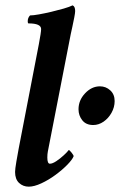

<svg xmlns="http://www.w3.org/2000/svg" viewBox="-20 -699 469 727"><path d="M88.9 7.8Q67.4 7.8 52.2 -6.3Q37.1 -20.5 37.1 -47.9Q37.1 -58.6 42 -87.4Q46.9 -116.2 50.8 -136.7L127 -531.2Q135.7 -577.1 135.7 -588.9Q135.7 -610.4 87.9 -610.4Q85 -610.4 85 -618.2Q85 -631.8 93.8 -640.6Q105.5 -640.6 127.4 -644.5Q149.4 -648.4 174.3 -654.3Q199.2 -660.2 221.2 -666.5Q243.2 -672.9 254.9 -678.7Q264.6 -674.8 264.6 -657.2Q264.6 -650.4 261.2 -632.8Q257.8 -615.2 253.9 -597.2Q250 -579.1 248 -570.3L161.1 -125Q160.2 -120.1 159.7 -114.7Q159.2 -109.4 159.2 -102.5Q159.2 -79.1 168.9 -79.1Q178.7 -79.1 193.4 -88.9Q208 -98.6 221.7 -111.3Q235.4 -124 240.2 -130.9Q243.2 -130.9 251 -121.1Q258.8 -111.3 258.8 -107.4Q253.9 -94.7 234.9 -75.2Q215.8 -55.7 189.9 -36.6Q164.1 -17.6 136.7 -4.9Q109.4 7.8 88.9 7.8ZM333 -225.6Q305.7 -225.6 291.5 -243.7Q277.3 -261.7 277.3 -285.2Q277.3 -319.3 302.2 -345.7Q327.1 -372.1 358.4 -372.1Q380.9 -372.1 397.5 -356.9Q414.1 -341.8 414.1 -316.4Q414.1 -293 402.3 -272Q390.6 -251 372.1 -238.3Q353.5 -225.6 333 -225.6Z"/></svg>

Font: Crimson Text
Style: Bold Italic
Weight: 700
Italic angle: -11°
Designer: Sebastian Kosch
Foundry: Sebastian Kosch
Version: Version 1.100; ttfautohint (v1.8.4)